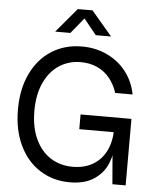

<svg xmlns="http://www.w3.org/2000/svg" viewBox="-62 -991 850 1052"><g transform="rotate(5 363.5 -464.5)"><path d="M43.9 -363.3Q43.9 -476.6 84.7 -561.3Q125.5 -646 198 -691.7Q270.5 -737.3 363.8 -737.3Q439.5 -737.3 502.9 -707.3Q566.4 -677.2 607.9 -623.3Q649.4 -569.3 662.6 -499.5H566.9Q551.8 -546.4 523.7 -580.6Q495.6 -614.7 455.3 -633.1Q415 -651.4 364.3 -651.4Q299.3 -651.4 247.1 -617.7Q194.8 -584 164.6 -519Q134.3 -454.1 134.3 -363.3Q134.3 -272.9 164.8 -208Q195.3 -143.1 248.5 -109.6Q301.8 -76.2 369.6 -76.2Q433.6 -76.2 480.7 -103.8Q527.8 -131.3 553 -182.6Q578.1 -233.9 578.1 -303.2H590.8V-235.4Q590.8 -170.4 568.8 -115.2Q546.9 -60.1 495.4 -25.1Q443.8 9.8 361.3 9.8Q269 9.8 197 -35.9Q125 -81.5 84.5 -166Q43.9 -250.5 43.9 -363.3ZM580.1 -182.1V-284.7H388.2V-365.7H668V0H595.2ZM210.4 -805.7V-806.2L322.8 -939.5H403.8L517.1 -806.2V-805.7H433.1L363.8 -891.6L293.5 -805.7Z"/></g></svg>

Font: Intratopia Thin
Style: Regular
Weight: 100
Designer: Rasmus Andersson
Foundry: rsms
Version: Version 3.000;Glyphs 3.2.3 (3260)